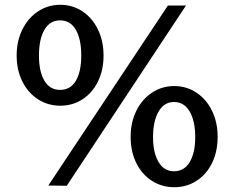

<svg xmlns="http://www.w3.org/2000/svg" viewBox="-20 -771 982 801"><path d="M412 -539.5Q412 -479 388.8 -431.2Q365.5 -383.5 324.2 -356.8Q283 -330 231.5 -330Q180 -330 138.5 -356.8Q97 -383.5 73.2 -431.2Q49.5 -479 49.5 -539.5Q49.5 -600 73.5 -648.2Q97.5 -696.5 139 -723.8Q180.5 -751 231.5 -751Q282.5 -751 323.8 -723.8Q365 -696.5 388.5 -648.2Q412 -600 412 -539.5ZM230.5 -396Q274 -396 296.5 -434Q319 -472 319 -539.5Q319 -608 296.2 -647Q273.5 -686 230.5 -686Q188 -686 165.2 -646.5Q142.5 -607 142.5 -539.5Q142.5 -472.5 165.2 -434.2Q188 -396 230.5 -396ZM680.5 -748H756L258.5 4L181.5 3ZM707 -412Q758 -412 799.5 -384.5Q841 -357 864.5 -308.8Q888 -260.5 888 -200Q888 -139 864.8 -91.2Q841.5 -43.5 800.2 -16.8Q759 10 707 10Q655 10 613.5 -16.8Q572 -43.5 548.5 -91.2Q525 -139 525 -200Q525 -260.5 548.8 -308.8Q572.5 -357 614.2 -384.5Q656 -412 707 -412ZM706 -56.5Q748.5 -56.5 771.5 -95Q794.5 -133.5 794.5 -199Q794.5 -266 771.2 -305.8Q748 -345.5 706 -345.5Q664.5 -345.5 641.5 -305.5Q618.5 -265.5 618.5 -199Q618.5 -133.5 641.5 -95Q664.5 -56.5 706 -56.5Z"/></svg>

Font: 1883 Sans SemiBold
Style: Regular
Weight: 600
Designer: 1883 Sans project is a fork of Public Sans.
Version: Version 1.009